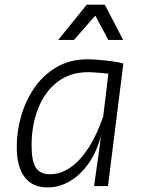

<svg xmlns="http://www.w3.org/2000/svg" viewBox="-20 -816 635 842"><path d="M392.5 0 414.5 -155 456 -499 459 -524.5 521 -537.5 453.5 0ZM188 6Q123 6 88.2 -39.2Q53.5 -84.5 53.5 -172.5Q53.5 -240 73 -307.8Q92.5 -375.5 131.5 -431.8Q170.5 -488 229 -522Q287.5 -556 366 -556Q387 -556 417.2 -553.2Q447.5 -550.5 476.2 -546.5Q505 -542.5 521 -537.5L501.5 -484.5Q491.5 -487.5 474 -490.2Q456.5 -493 436.2 -495Q416 -497 397.5 -498.2Q379 -499.5 367 -499.5Q287.5 -499.5 232 -456.8Q176.5 -414 147.5 -341Q118.5 -268 118.5 -177.5Q118.5 -109.5 137.2 -80.8Q156 -52 199.5 -52Q246.5 -52 289.2 -81.8Q332 -111.5 368.5 -168Q405 -224.5 432.5 -305L440 -260L423 -224Q407 -156 371.8 -104Q336.5 -52 289 -23Q241.5 6 188 6ZM235.5 -641 360.5 -795.5H439.5L520 -641H455L398 -747.5L304.5 -641Z"/></svg>

Font: Spline Sans Mono Light
Style: Italic
Weight: 300
Italic angle: -4°
Monospace: yes
Version: Version 1.004